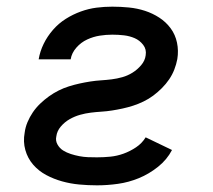

<svg xmlns="http://www.w3.org/2000/svg" viewBox="-20 -548 640 576"><path d="M271 8Q244 8 217.5 5.5Q191 3 166 -4Q141 -11 118.5 -23Q96 -35 79.5 -54Q63 -73 56 -98Q49 -123 54 -150Q56 -166 62.5 -181.5Q69 -197 78.5 -211Q88 -225 100.5 -237Q113 -249 127 -259Q141 -269 156 -276.5Q171 -284 187 -289Q203 -294 219 -297.5Q235 -301 251 -303.5Q267 -306 283 -307Q299 -308 315 -310Q331 -312 347 -316.5Q363 -321 377.5 -330Q392 -339 403.5 -352.5Q415 -366 417 -382Q420 -400 409.5 -413.5Q399 -427 384 -433.5Q369 -440 352 -442Q335 -444 317 -444Q298 -444 279 -441Q260 -438 241.5 -429.5Q223 -421 209 -405Q195 -389 192 -370H96Q96 -370 96 -370Q96 -370 96 -370Q100 -394 111 -416.5Q122 -439 139 -458.5Q156 -478 177.5 -491.5Q199 -505 222.5 -513.5Q246 -522 269.5 -525Q293 -528 317 -528Q342 -528 367 -525.5Q392 -523 415 -515.5Q438 -508 458 -495Q478 -482 492 -463Q506 -444 511 -420Q516 -396 512 -371Q509 -355 503 -339.5Q497 -324 487.5 -310Q478 -296 465.5 -283.5Q453 -271 439.5 -261Q426 -251 410.5 -243.5Q395 -236 379.5 -231Q364 -226 348 -222.5Q332 -219 316 -216.5Q300 -214 284 -213Q268 -212 252 -210Q236 -208 220 -203.5Q204 -199 189 -190.5Q174 -182 162.5 -168.5Q151 -155 149 -139Q146 -126 152.5 -114.5Q159 -103 169.5 -96.5Q180 -90 192.5 -86Q205 -82 218 -79.5Q231 -77 244 -76.5Q257 -76 271 -76Q291 -76 311 -78Q331 -80 350.5 -87Q370 -94 388 -106Q406 -118 417 -136L496 -98Q481 -69 454 -47.5Q427 -26 396.5 -13.5Q366 -1 334 3.5Q302 8 271 8Z"/></svg>

Font: Iosevka SS04 Medium Extended
Style: Italic
Weight: 500
Width: 7
Italic angle: -9°
Monospace: yes
Designer: Belleve Invis
Foundry: Belleve Invis
Version: Version 19.0.0; ttfautohint (v1.8.4)